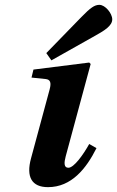

<svg xmlns="http://www.w3.org/2000/svg" viewBox="-20 -760 483 792"><path d="M108 -107C87 -30 111 12 178 12C275 12 336 -65 378 -149L348 -166C323 -121 285 -68 262 -68C243 -68 244 -89 251 -115L354 -496L348 -502L118 -473L110 -440L168 -434C188 -432 192 -419 185 -392ZM171 -541 192 -511 375 -614C411 -634 443 -654 443 -680C443 -705 414 -740 390 -740C370 -740 353 -728 316 -690Z"/></svg>

Font: Heuristica
Style: Bold Italic
Weight: 700
Italic angle: -13°
Version: Version 1.0.1